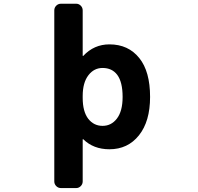

<svg xmlns="http://www.w3.org/2000/svg" viewBox="-20 -793 1040 1010"><path d="M300.8 196.3Q286.1 196.3 275.9 186Q265.6 175.8 265.6 161.1V-738.3Q265.6 -752.9 275.9 -763.2Q286.1 -773.4 300.8 -773.4H380.9Q394.5 -773.4 404.8 -763.2Q415 -752.9 415 -738.3V-500Q415 -499 416.5 -498.5Q418 -498 418 -499Q474.6 -559.6 555.7 -559.6Q655.3 -559.6 712.9 -487.3Q769.5 -417 769.5 -283.2Q769.5 -154.3 710.9 -81.1Q652.3 -7.8 555.7 -7.8Q471.7 -7.8 418 -60.5Q418 -61.5 416.5 -61Q415 -60.5 415 -59.6V161.1Q415 175.8 404.8 186Q394.5 196.3 380.9 196.3ZM519.5 -435.5Q474.6 -435.5 445.3 -397.5Q415 -358.4 415 -288.1V-278.3Q415 -206.1 444.3 -168Q473.6 -130.9 519.5 -130.9Q565.4 -130.9 594.7 -168.9Q625 -208 625 -283.2Q625 -361.3 596.7 -399.4Q569.3 -435.5 519.5 -435.5Z"/></svg>

Font: Rounded-L Mgen+ 1m bold
Style: Bold
Weight: 700
Designer: [Source Han Sans]
Ryoko NISHIZUKA  (kana & ideographs); Paul D. Hunt (Latin, Greek & Cyrillic); Wenlong ZHANG  (bopomofo
Version: Version 1.059.20150602